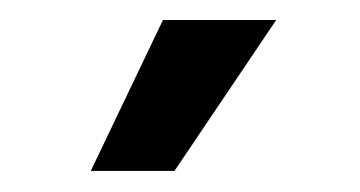

<svg xmlns="http://www.w3.org/2000/svg" viewBox="-20 -771 351 187"><path d="M68.4 -604.5 138.7 -751.5H249L149.9 -604.5Z"/></svg>

Font: Inter 20pt Medium
Style: Regular
Weight: 500
Version: Version 4.001;git-66647c0bb